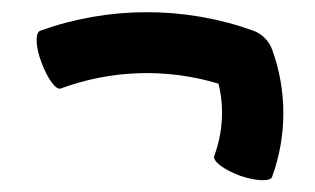

<svg xmlns="http://www.w3.org/2000/svg" viewBox="-20 -419 523 319"><path d="M81 -272C165 -303 257 -306 343 -280C353 -240 350 -198 336 -160C333 -151 352 -137 379 -127C405 -118 429 -117 432 -125C457 -193 457 -269 432 -337C427 -351 415 -363 401 -368C287 -409 161 -409 47 -368C38 -365 39 -341 49 -315C59 -288 73 -269 81 -272Z"/></svg>

Font: Nupuram Condensed Medium
Style: Regular
Weight: 500
Width: 3
Designer: Santhosh Thottingal (santhosh.thottingal@gmail.com)
Foundry: SMC
Version: Version 1.000